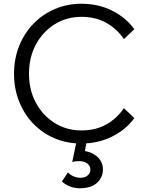

<svg xmlns="http://www.w3.org/2000/svg" viewBox="-20 -751 779 1026"><path d="M642 -173 698 -120Q652 -57 577.5 -20.5Q503 16 414 16Q337 16 271.5 -12Q206 -40 157.5 -90.5Q109 -141 82 -209Q55 -277 55 -357Q55 -437 82.5 -505.5Q110 -574 159 -624.5Q208 -675 273.5 -703Q339 -731 416 -731Q505 -731 578.5 -694.5Q652 -658 698 -595L642 -542Q605 -597 548 -629Q491 -661 416 -661Q336 -661 272.5 -621.5Q209 -582 172 -513.5Q135 -445 135 -357Q135 -270 172 -201.5Q209 -133 272.5 -93.5Q336 -54 416 -54Q491 -54 548 -86Q605 -118 642 -173ZM311 219 343 170Q354 183 372.5 191Q391 199 411 199Q434 199 448.5 186.5Q463 174 463 155Q463 136 447 123Q431 110 402 110Q393 110 384 111Q375 112 366 115L392 -10H445L431 74L405 54Q441 54 469.5 67Q498 80 514 102.5Q530 125 530 154Q530 197 498.5 226Q467 255 406 255Q378 255 353 245Q328 235 311 219Z"/></svg>

Font: Wix Madefor Display
Style: Regular
Weight: 400
Designer: Dalton Maag Ltd
Foundry: Dalton Maag Ltd
Version: Version 3.100